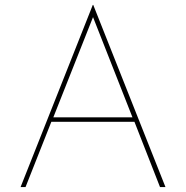

<svg xmlns="http://www.w3.org/2000/svg" viewBox="-20 -754 749 774"><path d="M63 0 354 -734H356L647 0H625L522 -263H187L83 0ZM195 -281H514L355 -685Z"/></svg>

Font: Synthetic Thin
Style: Regular
Weight: 100
Designer: Santiago Orozco
Foundry: Typemade
Version: Version 2.000; ttfautohint (v1.8.4.7-5d5b)